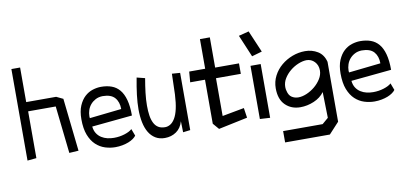

<svg xmlns="http://www.w3.org/2000/svg" viewBox="-73 -847 2698 1271"><g transform="rotate(-10 1276.5 -211.5)"><path d="M298.8 -313.5H113.3V1L52.7 6.8V-608.4H111.3V-376H312.5L357.4 -354.5L396.5 1L334 4.9Z M451.2 -200.2Q451.2 -253.9 466.8 -290.5Q482.4 -327.1 506.3 -349.1Q530.3 -371.1 559.6 -380.4Q588.9 -389.6 616.2 -389.6Q655.3 -389.6 686.5 -378.4Q717.8 -367.2 739.7 -341.3Q761.7 -315.4 773.4 -272.5Q785.2 -229.5 785.2 -167L513.7 -140.6Q516.6 -113.3 528.8 -94.2Q541 -75.2 559.6 -63.5Q578.1 -51.8 599.6 -46.9Q621.1 -42 643.6 -42Q680.7 -42 714.8 -52.7Q749 -63.5 765.6 -79.1L783.2 -32.2Q776.4 -22.5 762.7 -12.7Q749 -2.9 730.5 4.4Q711.9 11.7 689 16.1Q666 20.5 641.6 20.5Q607.4 20.5 573.2 9.8Q539.1 -1 511.7 -26.4Q484.4 -51.8 467.8 -94.2Q451.2 -136.7 451.2 -200.2ZM507.8 -198.2 722.7 -221.7Q722.7 -269.5 697.3 -298.3Q671.9 -327.1 615.2 -327.1Q587.9 -326.2 567.9 -315.4Q547.9 -304.7 534.2 -288.6Q520.5 -272.5 513.7 -252Q506.8 -231.4 506.8 -210Q506.8 -202.1 507.8 -198.2Z M859.4 -409.2 914.1 -395.5Q905.3 -345.7 899.9 -299.8Q894.5 -253.9 894.5 -213.9Q894.5 -176.8 898.9 -147.5Q903.3 -118.2 914.1 -96.7Q924.8 -75.2 942.9 -64Q960.9 -52.7 988.3 -52.7Q1006.8 -52.7 1023.9 -63Q1041 -73.2 1055.2 -96.7Q1069.3 -120.1 1078.1 -158.7Q1086.9 -197.3 1089.8 -254.9L1093.8 -393.6L1148.4 -389.6V-4.9L1099.6 1L1097.7 -73.2Q1085 -28.3 1051.8 -5.4Q1018.6 17.6 974.6 17.6Q938.5 17.6 912.1 1.5Q885.7 -14.6 868.7 -43Q851.6 -71.3 843.3 -111.3Q835 -151.4 835 -199.2Q835 -243.2 841.3 -295.4Q847.7 -347.7 859.4 -409.2Z M1302.7 -20.5V-316.4H1203.1L1209 -387.7H1316.4V-586.9H1382.8V-383.8H1543V-313.5H1376V-59.6L1523.4 -86.9L1533.2 -20.5L1337.9 20.5Z M1615.2 2.9V-354.5H1683.6V6.8ZM1705.1 -434.6 1636.7 -415 1574.2 -563.5 1642.6 -581.1Z M1821.3 -149.4Q1828.1 -119.1 1847.7 -106.4Q1867.2 -93.8 1891.6 -93.8Q1918 -93.8 1947.8 -106.4Q1977.5 -119.1 2002.9 -140.1Q2028.3 -161.1 2045.4 -188.5Q2062.5 -215.8 2062.5 -245.1Q2062.5 -280.3 2040.5 -303.7Q2018.6 -327.1 1985.4 -327.1Q1959 -326.2 1929.7 -314Q1900.4 -301.8 1875.5 -281.2Q1850.6 -260.7 1834 -233.9Q1817.4 -207 1817.4 -175.8Q1817.4 -161.1 1821.3 -149.4ZM2053.7 184.6H1752.9V108.4H2018.6L2059.6 73.2L2055.7 -100.6Q2030.3 -65.4 1985.4 -46.4Q1940.4 -27.3 1893.6 -27.3Q1833 -27.3 1793.5 -65.9Q1753.9 -104.5 1753.9 -178.7Q1753.9 -223.6 1773.9 -262.2Q1793.9 -300.8 1827.1 -328.6Q1860.4 -356.4 1901.9 -372.1Q1943.4 -387.7 1987.3 -387.7Q2034.2 -387.7 2071.8 -364.7Q2109.4 -341.8 2122.1 -292V110.4Z M2193.4 -200.2Q2193.4 -253.9 2209 -290.5Q2224.6 -327.1 2248.5 -349.1Q2272.5 -371.1 2301.8 -380.4Q2331.1 -389.6 2358.4 -389.6Q2397.5 -389.6 2428.7 -378.4Q2460 -367.2 2481.9 -341.3Q2503.9 -315.4 2515.6 -272.5Q2527.3 -229.5 2527.3 -167L2255.9 -140.6Q2258.8 -113.3 2271 -94.2Q2283.2 -75.2 2301.8 -63.5Q2320.3 -51.8 2341.8 -46.9Q2363.3 -42 2385.7 -42Q2422.9 -42 2457 -52.7Q2491.2 -63.5 2507.8 -79.1L2525.4 -32.2Q2518.6 -22.5 2504.9 -12.7Q2491.2 -2.9 2472.7 4.4Q2454.1 11.7 2431.2 16.1Q2408.2 20.5 2383.8 20.5Q2349.6 20.5 2315.4 9.8Q2281.2 -1 2253.9 -26.4Q2226.6 -51.8 2210 -94.2Q2193.4 -136.7 2193.4 -200.2ZM2250 -198.2 2464.8 -221.7Q2464.8 -269.5 2439.5 -298.3Q2414.1 -327.1 2357.4 -327.1Q2330.1 -326.2 2310.1 -315.4Q2290 -304.7 2276.4 -288.6Q2262.7 -272.5 2255.9 -252Q2249 -231.4 2249 -210Q2249 -202.1 2250 -198.2Z"/></g></svg>

Font: Poor Story
Style: Regular
Weight: 400
Designer: YoonDesign Inc.
Foundry: YoonDesign Inc.
Version: Version 3.00